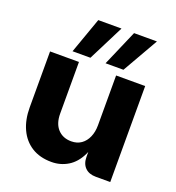

<svg xmlns="http://www.w3.org/2000/svg" viewBox="-145 -925 964 1049"><g transform="rotate(20 337.0 -401.0)"><path d="M442 -85V-558H611V0H527Q487 0 464.5 -22.5Q442 -45 442 -85ZM271 7Q203 7 155.5 -23Q108 -53 83 -107Q58 -161 58 -233V-558H226V-258Q226 -200 255.5 -168Q285 -136 334 -136Q368 -136 392 -153Q416 -170 429 -200Q442 -230 442 -268L465 -239Q462 -153 435.5 -99Q409 -45 366 -19Q323 7 271 7ZM382 -809 277 -601H173L247 -809ZM588 -809 469 -601H365L455 -809Z"/></g></svg>

Font: Parkinsans
Style: Bold
Weight: 700
Designer: Red Stone, Indian Type Foundry
Foundry: Indian Type Foundry
Version: Version 1.000